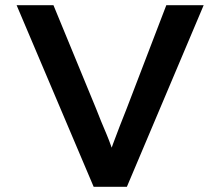

<svg xmlns="http://www.w3.org/2000/svg" viewBox="-20 -720 849 740"><path d="M341 0 44 -700H186L350 -302Q359 -278 369.5 -253Q380 -228 390.5 -203Q401 -178 409.5 -153.5Q418 -129 426 -105H395Q404 -134 416 -166.5Q428 -199 441 -232.5Q454 -266 468 -301L621 -700H765L469 0Z"/></svg>

Font: Lexend Exa Medium
Style: Regular
Weight: 500
Designer: Bonnie Shaver-Troup, Thomas Jockin
Foundry: Lexend
Version: Version 1.007